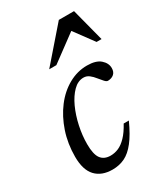

<svg xmlns="http://www.w3.org/2000/svg" viewBox="-172 -750 728 837"><g transform="rotate(-30 192.0 -331.0)"><path d="M231.5 -401Q203.5 -401 179.8 -377.2Q156 -353.5 138.2 -314.8Q120.5 -276 110.8 -230.5Q101 -185 101 -141.5Q101 -90 117 -68.5Q133 -47 165.5 -47Q186 -47 205.8 -55.5Q225.5 -64 245.2 -84.5Q265 -105 284 -140H310Q284 -82.5 258.2 -49.8Q232.5 -17 204.5 -3.5Q176.5 10 142.5 10Q88 10 58 -22Q28 -54 28 -120Q28 -186 47.5 -243.8Q67 -301.5 100.5 -345.5Q134 -389.5 178.2 -414.2Q222.5 -439 271.5 -439Q316 -439 338 -419.8Q360 -400.5 360 -375.5Q360 -356 348.5 -346Q337 -336 319 -335.5Q311 -335 302 -345.5Q293 -356 282.5 -368.5Q272.5 -381.5 260 -391.2Q247.5 -401 231.5 -401ZM121 -507 265 -672.5H341.5L384.5 -507H359.5L283.5 -610H296.5L157 -507Z"/></g></svg>

Font: Newsreader 20pt
Style: Italic
Weight: 400
Italic angle: -17°
Version: Version 1.003